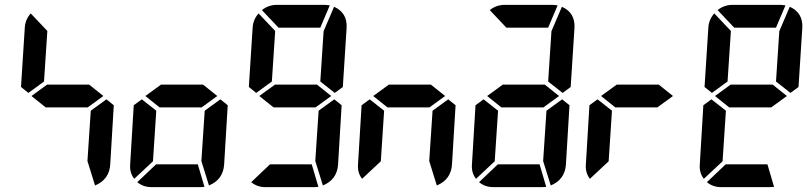

<svg xmlns="http://www.w3.org/2000/svg" viewBox="-20 -770 3321 790"><path d="M353.5 -314.5 418 -361.3 448.2 -336.9 433.6 -93.8Q429.7 -31.2 371.1 -6.8L339.8 -107.4ZM161.1 -434.6 96.7 -387.7 66.4 -412.1 82 -656.2Q84 -689.5 106.4 -714.8L174.8 -642.6ZM109.4 -375 173.8 -421.9H346.7L405.3 -375L340.8 -328.1H168Z M822.3 -314.5 886.7 -361.3 917 -336.9 902.3 -93.8Q898.4 -31.2 839.8 -6.8L808.6 -107.4ZM622.1 -93.8H793.9L821.3 -1L802.7 0H603.5Q569.3 0 544.9 -20.5ZM609.4 -106.4 532.2 -34.2Q512.7 -59.6 515.6 -93.8L530.3 -336.9L563.5 -361.3L623 -314.5ZM578.1 -375 642.6 -421.9H815.4L874 -375L809.6 -328.1H636.7Z M1297.9 -656.2H1126L1057.6 -728.5Q1085 -750 1119.1 -750H1318.4L1336.9 -748ZM1311.5 -641.6 1354.5 -742.2Q1409.2 -717.8 1406.2 -656.2L1390.6 -412.1L1357.4 -387.7L1297.9 -434.6ZM1291 -314.5 1355.5 -361.3 1385.7 -336.9 1371.1 -93.8Q1367.2 -31.2 1308.6 -6.8L1277.3 -107.4ZM1090.8 -93.8H1262.7L1290 -1L1271.5 0H1072.3Q1038.1 0 1013.7 -20.5ZM1098.6 -434.6 1034.2 -387.7 1003.9 -412.1 1019.5 -656.2Q1021.5 -689.5 1043.9 -714.8L1112.3 -642.6ZM1046.9 -375 1111.3 -421.9H1284.2L1342.8 -375L1278.3 -328.1H1105.5Z M1759.8 -314.5 1824.2 -361.3 1854.5 -336.9 1839.8 -93.8Q1835.9 -31.2 1777.3 -6.8L1746.1 -107.4ZM1546.9 -106.4 1469.7 -34.2Q1450.2 -59.6 1453.1 -93.8L1467.8 -336.9L1501 -361.3L1560.5 -314.5ZM1515.6 -375 1580.1 -421.9H1752.9L1811.5 -375L1747.1 -328.1H1574.2Z M2235.4 -656.2H2063.5L1995.1 -728.5Q2022.5 -750 2056.6 -750H2255.9L2274.4 -748ZM2249 -641.6 2292 -742.2Q2346.7 -717.8 2343.8 -656.2L2328.1 -412.1L2294.9 -387.7L2235.4 -434.6ZM2228.5 -314.5 2293 -361.3 2323.2 -336.9 2308.6 -93.8Q2304.7 -31.2 2246.1 -6.8L2214.8 -107.4ZM2028.3 -93.8H2200.2L2227.5 -1L2209 0H2009.8Q1975.6 0 1951.2 -20.5ZM2015.6 -106.4 1938.5 -34.2Q1918.9 -59.6 1921.9 -93.8L1936.5 -336.9L1969.7 -361.3L2029.3 -314.5ZM1984.4 -375 2048.8 -421.9H2221.7L2280.3 -375L2215.8 -328.1H2043Z M2484.4 -106.4 2407.2 -34.2Q2387.7 -59.6 2390.6 -93.8L2405.3 -336.9L2438.5 -361.3L2498 -314.5ZM2453.1 -375 2517.6 -421.9H2690.4L2749 -375L2684.6 -328.1H2511.7Z M3172.9 -656.2H3001L2932.6 -728.5Q2960 -750 2994.1 -750H3193.4L3211.9 -748ZM3186.5 -641.6 3229.5 -742.2Q3284.2 -717.8 3281.2 -656.2L3265.6 -412.1L3232.4 -387.7L3172.9 -434.6ZM2965.8 -93.8H3137.7L3165 -1L3146.5 0H2947.3Q2913.1 0 2888.7 -20.5ZM2953.1 -106.4 2876 -34.2Q2856.4 -59.6 2859.4 -93.8L2874 -336.9L2907.2 -361.3L2966.8 -314.5ZM2973.6 -434.6 2909.2 -387.7 2878.9 -412.1 2894.5 -656.2Q2896.5 -689.5 2918.9 -714.8L2987.3 -642.6ZM2921.9 -375 2986.3 -421.9H3159.2L3217.8 -375L3153.3 -328.1H2980.5Z"/></svg>

Font: 7-Segment
Style: Regular
Weight: 400
Designer: Jan Bobrowski
Version: Version 3.0